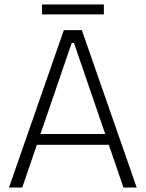

<svg xmlns="http://www.w3.org/2000/svg" viewBox="-20 -834 648 854"><path d="M344 -700 588 0H529L464 -190H144L79 0H20L264 -700ZM448 -238 309 -643H299L160 -238ZM442 -770H167V-814H442Z"/></svg>

Font: Space Grotesk Variable
Style: Regular
Weight: 400
Designer: Florian Karsten (Space Grotesk), Colophon Foundry (Space Mono)
Foundry: Florian Karsten
Version: Version 1.106